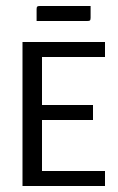

<svg xmlns="http://www.w3.org/2000/svg" viewBox="-20 -620 395 640"><path d="M102 -550V-589Q102 -596 104 -598Q106 -600 113 -600H282V-561Q282 -554 280 -552Q278 -550 271 -550ZM55 0V-480H330V-430H120V-270H290V-220H120V-50H330V0Z"/></svg>

Font: Glametrix
Style: Regular
Weight: 500
Designer: gluk
Foundry: gluk
Version: Version 0.40